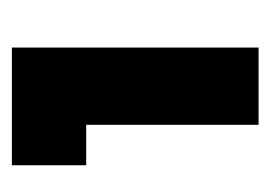

<svg xmlns="http://www.w3.org/2000/svg" viewBox="-86 -617 455 323"><g transform="rotate(-90 141.5 -455.5)"><path d="M25 -663V-538H93V-248H223V-663Z"/></g></svg>

Font: Hejaz SemiBold
Style: Regular
Weight: 600
Designer: Bandar Raffah (Arabic) and Santiago Orozco (Latin)
Foundry: Caramella and Typemade
Version: Version 1.010;hotconv 1.0.109;makeotfexe 2.5.65596